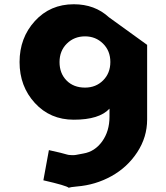

<svg xmlns="http://www.w3.org/2000/svg" viewBox="-20 -610 783 903"><path d="M184 238 210 96Q238 102 264.5 108.5Q291 115 296 117Q301 119 316 119.5Q331 120 337.5 118.5Q344 117 372 112Q426 103 460.5 55Q495 7 495 -61V-99Q447 -47 327 -47Q216 -47 144 -125.5Q72 -204 72 -318Q72 -432 144 -511Q216 -590 327 -590Q426 -590 492 -529L672 -399V-48Q672 35 625.5 106Q579 177 504 218.5Q429 260 342 267Q310 270 303 273Q293 263 184 238ZM260 -318Q260 -265 293 -231.5Q326 -198 380 -198Q431 -198 465 -232Q499 -266 499 -318.5Q499 -371 464.5 -405Q430 -439 380 -439Q329 -439 294.5 -405Q260 -371 260 -318ZM303 273Z"/></svg>

Font: Hussar
Style: BoldWeb
Weight: 700
Foundry: Cannot Into Space Fonts
Version: Version 2.00